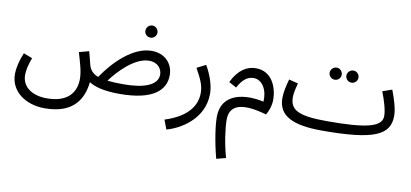

<svg xmlns="http://www.w3.org/2000/svg" viewBox="-83 -865 3317 1548"><g transform="rotate(10 1575.0 -91.5)"><path d="M1055 -477C1082 -477 1104 -499 1104 -526C1104 -553 1082 -576 1055 -576C1027 -576 1005 -553 1005 -526C1005 -499 1027 -477 1055 -477ZM313 232C560 232 623 88 637 -39C680 -10 758 13 887 13C1169 13 1261 -87 1261 -205C1261 -301 1193 -374 1084 -374C933 -374 783 -224 695 -92C657 -106 634 -128 621 -160C613 -180 609 -208 588 -284L507 -262C530 -183 553 -114 553 -49C553 50 498 150 316 150C203 150 112 97 112 -6C112 -46 123 -92 144 -148L72 -176C43 -105 30 -47 30 1C30 147 162 232 313 232ZM1078 -292C1153 -292 1184 -240 1184 -197C1184 -113 1081 -69 905 -69C853 -69 810 -71 774 -75C832 -155 959 -292 1078 -292Z M1310 230C1414 203 1607 97 1607 -114C1607 -172 1586 -252 1536 -339L1463 -302C1517 -204 1532 -163 1532 -107C1532 -19 1483 90 1281 154Z M1747 393 1824 373C1793 263 1775 141 1775 66C1775 -67 1899 -82 2080 -29C2095 -50 2117 -105 2117 -155C2117 -251 2072 -382 1936 -382C1867 -382 1794 -343 1743 -235L1805 -201C1840 -267 1881 -301 1931 -301C2006 -301 2049 -218 2042 -127C1897 -160 1693 -144 1693 61C1693 129 1712 262 1747 393Z M2714 -401C2741 -401 2763 -423 2763 -450C2763 -477 2741 -500 2714 -500C2686 -500 2664 -477 2664 -450C2664 -423 2686 -401 2714 -401ZM2577 -401C2604 -401 2626 -423 2626 -450C2626 -477 2604 -500 2577 -500C2549 -500 2527 -477 2527 -450C2527 -423 2549 -401 2577 -401ZM2547 21C2973 21 3100 -39 3100 -197C3100 -257 3073 -338 3048 -403L2971 -376C3000 -300 3021 -231 3021 -181C3021 -89 2884 -61 2573 -61C2335 -61 2269 -101 2269 -205C2269 -239 2282 -290 2290 -320L2215 -339C2201 -289 2187 -231 2187 -182C2187 -36 2309 21 2547 21Z"/></g></svg>

Font: Noto Sans Math
Style: Regular
Weight: 400
Designer: Monotype Design Team, Delve Withrington, Jeff Kellem
Foundry: Monotype Imaging Inc., Delve Fonts LLC
Version: Version 3.000